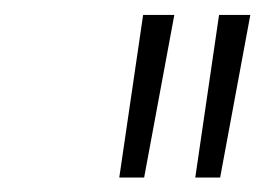

<svg xmlns="http://www.w3.org/2000/svg" viewBox="-20 -748 385 264"><path d="M144 -503.9 176.8 -727.5H219.7L178.2 -503.9ZM248.5 -503.9 281.2 -727.5H324.2L282.7 -503.9Z"/></svg>

Font: Inter Display Extra Light
Style: Italic
Weight: 200
Italic angle: -9.39999°
Designer: Rasmus Andersson
Foundry: rsms
Version: Version 4.000;git-4fc901f